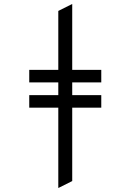

<svg xmlns="http://www.w3.org/2000/svg" viewBox="-20 -742 656 965"><path d="M273 203V-328H127V-391H273V-687L343 -722V-391H489V-328H343V168ZM127 -201V-264H489V-201Z"/></svg>

Font: Overpass Mono Light Light
Style: Regular
Weight: 300
Monospace: yes
Version: Version 4.000